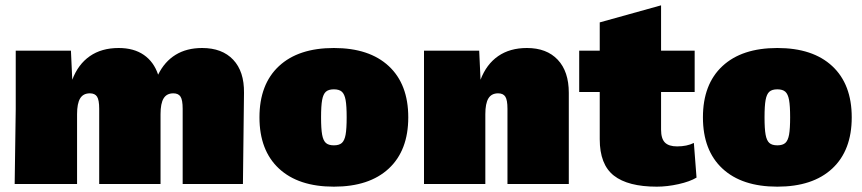

<svg xmlns="http://www.w3.org/2000/svg" viewBox="-20 -690 3234 720"><path d="M895 -342 891 0H665V-282Q665 -315 657 -327.5Q649 -340 630 -340Q605 -340 593.5 -321Q582 -302 582 -262V0H352V-282Q352 -315 344 -327.5Q336 -340 317 -340Q292 -340 280.5 -321Q269 -302 269 -262V0H35L39 -281V-500H246L251 -391Q273 -449 317 -479.5Q361 -510 425 -510Q482 -510 519.5 -484Q557 -458 573 -410Q597 -459 638.5 -484.5Q680 -510 738 -510Q813 -510 854.5 -466Q896 -422 895 -342Z M1511 -250Q1511 -126 1438 -58Q1365 10 1232 10Q1099 10 1026 -58Q953 -126 953 -250Q953 -374 1026 -442Q1099 -510 1232 -510Q1365 -510 1438 -442Q1511 -374 1511 -250ZM1184 -250Q1184 -207 1188 -185Q1192 -163 1202 -154Q1212 -145 1232 -145Q1252 -145 1262 -154Q1272 -163 1276 -185Q1280 -207 1280 -250Q1280 -293 1276 -315Q1272 -337 1262 -346Q1252 -355 1232 -355Q1212 -355 1202 -346Q1192 -337 1188 -315Q1184 -293 1184 -250Z M2113 -342V0H1883V-282Q1883 -315 1875 -327.5Q1867 -340 1848 -340Q1823 -340 1811.5 -321Q1800 -302 1800 -262V0H1570V-500H1777L1782 -391Q1804 -449 1848 -479.5Q1892 -510 1956 -510Q2030 -510 2071.5 -466Q2113 -422 2113 -342Z M2592 -24Q2567 -9 2524.5 0.5Q2482 10 2443 10Q2335 10 2282 -31.5Q2229 -73 2229 -168V-345H2152V-500H2229V-606L2459 -670V-500H2585V-345H2459V-204Q2459 -170 2473.5 -155.5Q2488 -141 2519 -141Q2556 -141 2582 -154Z M3174 -250Q3174 -126 3101 -58Q3028 10 2895 10Q2762 10 2689 -58Q2616 -126 2616 -250Q2616 -374 2689 -442Q2762 -510 2895 -510Q3028 -510 3101 -442Q3174 -374 3174 -250ZM2847 -250Q2847 -207 2851 -185Q2855 -163 2865 -154Q2875 -145 2895 -145Q2915 -145 2925 -154Q2935 -163 2939 -185Q2943 -207 2943 -250Q2943 -293 2939 -315Q2935 -337 2925 -346Q2915 -355 2895 -355Q2875 -355 2865 -346Q2855 -337 2851 -315Q2847 -293 2847 -250Z"/></svg>

Font: Work Sans Black
Style: Regular
Weight: 900
Designer: Wei Huang
Foundry: Wei Huang
Version: Version 1.500